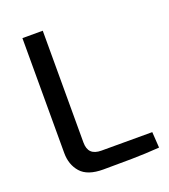

<svg xmlns="http://www.w3.org/2000/svg" viewBox="-128 -783 774 878"><g transform="rotate(-20 259.0 -344.5)"><path d="M181 -690V-146Q181 -114 197 -98.5Q213 -83 246 -83H493L498 -6Q431 -1 362 0Q293 1 224 1Q148 1 115 -36.5Q82 -74 82 -131V-690Z"/></g></svg>

Font: Exo 2 Medium
Style: Regular
Weight: 500
Designer: Natanael Gama
Foundry: Natanael Gama
Version: Version 2.010